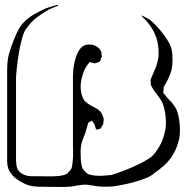

<svg xmlns="http://www.w3.org/2000/svg" viewBox="-20 -715 750 779"><path d="M704 -141Q700 -125 693.5 -110Q687 -95 678 -81Q664 -60 645 -43Q626 -26 605 -12Q594 -1 571.5 8Q549 17 523.5 24Q498 31 475.5 35Q453 39 442 41Q409 44 376 41Q360 39 344.5 36Q329 33 312 35Q302 36 291 38Q280 40 269 42Q247 44 221.5 43.5Q196 43 173 43Q154 43 134.5 42.5Q115 42 96 37Q81 32 65.5 23Q50 14 38 4Q30 -4 23 -13.5Q16 -23 13 -33Q9 -46 9 -60Q9 -74 9 -87V-379Q9 -402 9 -431Q9 -460 13 -482Q16 -497 25.5 -525Q35 -553 48 -581Q61 -609 76 -624Q95 -644 119.5 -657.5Q144 -671 166 -681Q174 -684 182 -686.5Q190 -689 198 -691Q201 -692 206.5 -694Q212 -696 214 -695Q216 -695 216 -692Q215 -691 210 -689.5Q205 -688 203 -687Q194 -683 185.5 -679.5Q177 -676 169 -671Q147 -658 126 -641.5Q105 -625 90 -603Q79 -592 70.5 -563Q62 -534 56.5 -500Q51 -466 48 -437Q45 -408 45 -397V-189Q45 -174 45 -150.5Q45 -127 45 -103Q45 -79 45 -64Q46 -56 46.5 -47Q47 -38 51 -30Q56 -20 64.5 -13.5Q73 -7 83 -4Q94 0 106.5 0Q119 0 131 0Q153 0 175 0.5Q197 1 219 -1Q227 -2 236.5 -4Q246 -6 253 -11Q255 -13 257.5 -16Q260 -19 262 -21Q266 -25 268 -28Q272 -35 273 -44.5Q274 -54 275 -61Q277 -78 276.5 -96Q276 -114 276 -131Q276 -140 276 -164.5Q276 -189 276 -221Q276 -253 276 -285Q276 -317 276 -341.5Q276 -366 276 -375V-407Q277 -412 277 -417.5Q277 -423 277 -429Q278 -444 283 -465.5Q288 -487 298 -506Q308 -525 323 -531Q326 -532 329 -533Q332 -534 335 -534Q359 -537 377 -523Q380 -521 384.5 -515.5Q389 -510 390 -507Q392 -504 391.5 -500Q391 -496 392 -493Q392 -492 393 -489.5Q394 -487 393 -485Q393 -484 392 -482Q391 -480 390 -478Q389 -476 388 -471.5Q387 -467 385 -465Q384 -464 382.5 -464Q381 -464 379 -463Q376 -462 371.5 -460Q367 -458 363 -458Q360 -458 356.5 -459.5Q353 -461 350 -462Q349 -462 347.5 -462.5Q346 -463 344 -463Q343 -463 341.5 -460.5Q340 -458 339 -457Q335 -452 331.5 -447Q328 -442 325 -437Q315 -415 310 -390Q305 -365 309 -342Q311 -332 314.5 -322Q318 -312 325 -304Q327 -302 329.5 -300.5Q332 -299 333 -297Q348 -286 366.5 -277.5Q385 -269 394 -252Q396 -248 398 -242Q400 -236 401 -231Q401 -228 400.5 -224.5Q400 -221 399 -217Q399 -216 399 -213.5Q399 -211 398 -209Q397 -208 395.5 -206Q394 -204 393 -202Q392 -200 390 -197Q388 -194 386 -192Q384 -191 379.5 -190.5Q375 -190 372 -190Q371 -190 370.5 -189.5Q370 -189 370 -189Q369 -190 369 -192L366 -202Q364 -212 356 -221Q354 -225 352 -226Q352 -226 350 -224Q348 -223 344 -220.5Q340 -218 338 -216Q337 -215 336.5 -211.5Q336 -208 335 -206L326 -175Q322 -165 318 -155Q314 -145 311 -134Q307 -118 307 -100Q307 -82 308 -65Q309 -56 310.5 -46.5Q312 -37 316 -29Q318 -26 320.5 -23.5Q323 -21 325 -19Q327 -18 328.5 -16Q330 -14 331 -13Q337 -8 346 -6Q355 -4 362 -3Q379 -1 397 -2Q415 -3 432 -5Q443 -8 466.5 -16.5Q490 -25 516.5 -36.5Q543 -48 566.5 -61Q590 -74 601 -85Q621 -108 635 -137Q645 -159 650 -186Q654 -201 653 -226Q652 -251 646 -276Q640 -301 628 -316Q621 -327 612.5 -337.5Q604 -348 598 -359Q597 -362 595 -365Q593 -368 592 -371Q591 -373 591.5 -375.5Q592 -378 592 -380Q591 -383 591 -386Q591 -389 591 -392Q592 -395 593.5 -398Q595 -401 596 -404Q601 -417 606.5 -428.5Q612 -440 616 -453Q623 -474 623.5 -496.5Q624 -519 620 -540Q611 -584 583 -619Q578 -626 572 -632Q566 -638 560 -644Q559 -646 555 -650Q553 -652 553 -652Q553 -653 556.5 -651.5Q560 -650 561 -649Q569 -646 576 -642Q583 -638 590 -633Q613 -614 636 -585Q659 -556 670 -533Q677 -518 679 -496Q681 -474 679 -451.5Q677 -429 670 -414Q667 -405 663 -396.5Q659 -388 654 -379Q652 -375 649 -370.5Q646 -366 644 -362V-353Q644 -350 643 -345.5Q642 -341 643 -338Q644 -335 648 -331.5Q652 -328 653 -325Q661 -315 669.5 -307Q678 -299 685 -288Q698 -273 704 -244.5Q710 -216 710 -187Q710 -158 704 -141Z"/></svg>

Font: Rubik Vinyl
Style: Regular
Weight: 400
Designer: Hubert and Fischer, NaN
Foundry: Hubert and Fischer, NaN
Version: Version 2.200